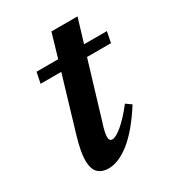

<svg xmlns="http://www.w3.org/2000/svg" viewBox="-138 -613 642 707"><g transform="rotate(-30 182.5 -260.0)"><path d="M184 -151.5Q175 -124 172.8 -111.5Q170.5 -99 170.5 -91.5Q170.5 -74.5 184 -74.5Q198.5 -74.5 226.2 -97.5Q254 -120.5 289 -165.5L312 -149Q259.5 -66.5 210.5 -27.5Q161.5 11.5 118.5 11.5Q91.5 11.5 74.8 -3.8Q58 -19 58 -59Q58 -75 62.5 -99Q67 -123 76 -153.5L144.5 -384H56.5L66 -430H158L187.5 -531H298.5L268 -430H365L356 -384H254Z"/></g></svg>

Font: Newsreader 16pt SemiBold
Style: Italic
Weight: 600
Italic angle: -17°
Designer: Hugues Gentile
Foundry: Production Type
Version: Version 1.003; ttfautohint (v1.8.3)